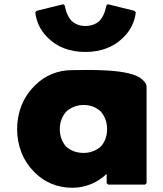

<svg xmlns="http://www.w3.org/2000/svg" viewBox="-20 -867 773 909"><path d="M263 -256C263 -289 275 -318 294 -339C315 -358 344 -370 376 -370C407 -370 434 -360 456 -340C475 -319 487 -290 487 -256C487 -223 477 -195 457 -173C437 -155 408 -143 376 -143C342 -143 314 -154 293 -173C275 -193 263 -222 263 -256ZM674 -454C674 -465 670 -474 662 -482L661 -483L654 -490C599 -545 382 -535 322 -535C252 -535 193 -509 148 -465L147 -464L140 -457C90 -407 61 -335 61 -256C61 -177 90 -105 139 -56L146 -49C190 -5 251 22 322 22C388 22 445 -5 485 -44V0L492 7H667L674 0ZM490 -847 483 -840C483 -840 479 -799 451 -768C437 -755 414 -744 384 -744C355 -744 335 -754 319 -768C292 -797 287 -840 287 -840L280 -847L154 -816L147 -809C152 -763 172 -723 202 -693L209 -686C250 -645 310 -621 384 -621C458 -621 518 -645 560 -686L561 -687L568 -694C598 -724 618 -764 623 -809L616 -816Z"/></svg>

Font: Hussar Woodtype
Style: Blk
Weight: 900
Foundry: Cannot Into Space Fonts
Version: Version 1.07